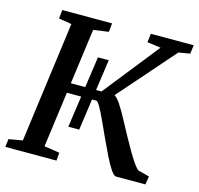

<svg xmlns="http://www.w3.org/2000/svg" viewBox="-107 -857 1004 971"><g transform="rotate(15 395.0 -371.5)"><path d="M284 -181 338 -558.5H394.5L341 -181ZM582 0Q571 0 554.2 -24.8Q537.5 -49.5 518 -89Q498.5 -128.5 478.5 -172.5Q458.5 -216.5 440.2 -256Q422 -295.5 408 -320.2Q394 -345 386.5 -345H216L223 -396.5H400L631 -687.5L560 -697.5L565.5 -743H790L784 -697.5L724.5 -687.5L429.5 -351L462 -396.5Q470 -396.5 479.5 -387.2Q489 -378 500 -361.8Q511 -345.5 523.2 -324.5Q535.5 -303.5 548 -279.5Q567 -244 587.2 -206.8Q607.5 -169.5 626.5 -137.5Q645.5 -105.5 660.8 -84.2Q676 -63 685 -58.5L743 -43.5L736 0ZM2.5 0 8 -42 80 -54.5 164.5 -686.5 97 -697.5 102 -743H362.5L358 -697.5L278.5 -686.5L193.5 -54.5L274 -42L270.5 0Z"/></g></svg>

Font: Merriweather Medium
Style: Italic
Weight: 500
Italic angle: -7.8°
Version: Version 2.101